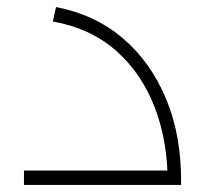

<svg xmlns="http://www.w3.org/2000/svg" viewBox="-20 -525 592 545"><path d="M456 0Q457 -122 419.5 -219.5Q382 -317 309.5 -381Q237 -445 130 -464L139 -505Q249 -484 328.5 -416.5Q408 -349 452 -243Q496 -137 494 0ZM48 0V-41H487V0Z"/></svg>

Font: Alexandria ExtraLight
Style: Regular
Weight: 250
Designer: Mohamed Gaber
Foundry: Kief Type Foundry
Version: Version 5.100